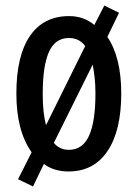

<svg xmlns="http://www.w3.org/2000/svg" viewBox="-20 -608 498 692"><path d="M417 -271Q417 -137 367.5 -63.5Q318 10 227 10Q175 10 138 -17L99 64L45 38L94 -59Q66 -99 52.5 -151.5Q39 -204 39 -271Q39 -407 88 -478.5Q137 -550 229 -550Q282 -550 320 -518L356 -588L409 -562L367 -475Q417 -401 417 -271ZM134 -270Q134 -199 146 -157L287 -442Q266 -471 228 -471Q179 -471 156.5 -421Q134 -371 134 -270ZM324 -271Q324 -303 321 -329Q318 -355 314 -375L174 -93Q195 -68 228 -68Q278 -68 301 -119Q324 -170 324 -271Z"/></svg>

Font: Noto Sans Lao Looped ExtraCondensed Medium
Style: Regular
Weight: 500
Width: 2
Designer: Mark Frömberg, Ben Mitchell
Foundry: The Fontpad Ltd
Version: Version 1.002; ttfautohint (v1.8.4.7-5d5b)